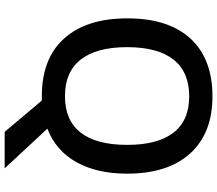

<svg xmlns="http://www.w3.org/2000/svg" viewBox="-74 -691 935 827"><g transform="rotate(90 393.5 -277.5)"><path d="M728 -357.9Q728 -228 678.5 -139.2Q628.9 -50.3 534.2 -14.2L705.1 169.9H547.9L413.1 9.8H394Q232.4 9.8 145.8 -86.2Q59.1 -182.1 59.1 -358.9Q59.1 -535.6 146.2 -630.4Q233.4 -725.1 395 -725.1Q554.2 -725.1 641.1 -628.9Q728 -532.7 728 -357.9ZM183.1 -357.9Q183.1 -226.1 236.3 -158Q289.6 -89.8 394 -89.8Q498 -89.8 551 -157.2Q604 -224.6 604 -357.9Q604 -489.3 551.5 -557.1Q499 -625 395 -625Q290 -625 236.6 -557.1Q183.1 -489.3 183.1 -357.9Z"/></g></svg>

Font: TypoPRO Open Sans
Style: Regular
Weight: 600
Foundry: Ascender Corporation
Version: Version 1.10